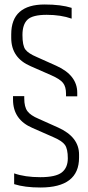

<svg xmlns="http://www.w3.org/2000/svg" viewBox="-20 -686 394 855"><path d="M88 -258V-248Q88 -210 102 -191Q116 -172 152 -157L239 -118Q332 -76 332 2V16Q332 149 160 149Q90 149 43 134V86Q91 103 159.5 103Q228 103 255 82Q282 61 282 19Q282 -23 269 -41Q256 -59 216 -76L125 -116Q38 -153 38 -242V-258ZM30 -533Q30 -600 67.5 -633Q105 -666 178.5 -666Q252 -666 299 -651V-603Q251 -620 188 -620Q125 -620 102.5 -598.5Q80 -577 80 -530Q80 -483 93 -465.5Q106 -448 144 -432L231 -393Q324 -351 324 -273V-257H274V-269Q274 -300 260.5 -317Q247 -334 208 -351L117 -391Q30 -428 30 -517Z"/></svg>

Font: Khand Light
Style: Regular
Weight: 300
Designer: Devanagari: Sanchit Sawaria, Jyotish Sonowal; Latin: Satya Rajpurohit
Foundry: Indian Type Foundry
Version: Version 1.101;PS 1.0;hotconv 1.0.78;makeotf.lib2.5.61930; tt